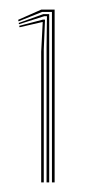

<svg xmlns="http://www.w3.org/2000/svg" viewBox="-20 -820 184 400"><path d="M88.2 -440V-795.2H68L18.5 -775.5L18 -778.8L66 -800H93.8V-440ZM65.8 -440V-712.2L69 -774H67.8L20.8 -763.2L20 -766.2L69.5 -779.2H73.8L71.2 -716.8V-440ZM77 -440V-721.2L77.8 -786.2H72L19.5 -769.5L19 -772.2L70 -790.5H82.5V-725.8V-440Z"/></svg>

Font: Big Shoulders Inline Text Thin
Style: Regular
Weight: 100
Designer: Patric King
Foundry: XO Type Co
Version: Version 2.002